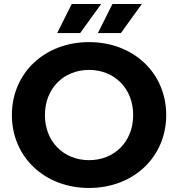

<svg xmlns="http://www.w3.org/2000/svg" viewBox="-20 -921 884 953"><path d="M264 -757H378L482 -901H336ZM466 -757H580L684 -901H538ZM422 12C642 12 805 -141 805 -350C805 -559 642 -712 422 -712C201 -712 39 -558 39 -350C39 -142 201 12 422 12ZM422 -126C297 -126 203 -217 203 -350C203 -483 297 -574 422 -574C547 -574 641 -483 641 -350C641 -217 547 -126 422 -126Z"/></svg>

Font: Montserrat Lite
Style: Bold
Weight: 700
Designer: Julieta Ulanovsky
Foundry: Julieta Ulanovsky
Version: Version 7.200;PS 007.200;hotconv 1.0.88;makeotf.lib2.5.64775